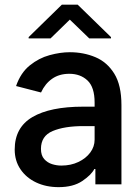

<svg xmlns="http://www.w3.org/2000/svg" viewBox="-20 -771 581 803"><path d="M378.9 0V-64.3H374.6Q361.9 -39.4 323.9 -13.8Q285.9 11.7 225.1 11.7Q172.6 11.7 131 -8Q89.5 -27.7 65.5 -63.2Q41.5 -98.7 41.5 -145.6Q41.5 -237.9 115.6 -281.4Q189.6 -324.9 327.8 -324.9H375.7V-342Q375.7 -406.2 346.1 -434.3Q316.4 -462.4 269.9 -462.4Q227.6 -462.4 198 -441.6Q168.3 -420.8 151.6 -384.2L47.2 -411.2Q66.4 -466.6 104.4 -497.3Q142.4 -528.1 187.3 -540.3Q232.2 -552.6 272 -552.6Q329.5 -552.6 378.7 -532Q427.9 -511.4 457.9 -463.1Q487.9 -414.8 487.9 -331.3V0ZM375.7 -243.6H328.5Q249.3 -243.6 200.3 -223Q151.3 -202.4 151.3 -148.4Q151.3 -121.1 164.8 -105.8Q178.3 -90.6 197.8 -84.5Q217.3 -78.5 236.2 -78.5Q276.3 -78.5 307.9 -93.6Q339.5 -108.7 357.6 -133.2Q375.7 -157.7 375.7 -186.8ZM191.4 -610.4 272 -688.9 353.3 -610.4H444.2V-615.8L305 -751.4H238.6L99.8 -615.8V-610.4Z"/></svg>

Font: Interface Medium
Style: Regular
Weight: 500
Designer: Rasmus Andersson
Foundry: rsms
Version: Version 1.8